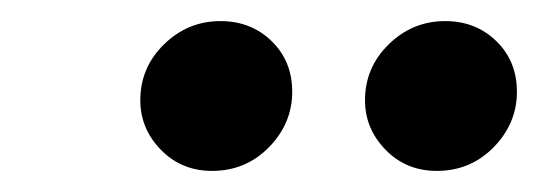

<svg xmlns="http://www.w3.org/2000/svg" viewBox="-20 -788 510 182"><path d="M394 -626Q365 -626 345.5 -646Q326 -666 326 -693Q326 -724 348.5 -746Q371 -768 402 -768Q431 -768 450.5 -749Q470 -730 470 -701Q470 -671 448 -648.5Q426 -626 394 -626ZM181 -626Q152 -626 132.5 -646Q113 -666 113 -693Q113 -724 135.5 -746Q158 -768 189 -768Q218 -768 237.5 -749Q257 -730 257 -701Q257 -671 235 -648.5Q213 -626 181 -626Z"/></svg>

Font: MuseoModerno SemiBold
Style: Italic
Weight: 600
Italic angle: -9°
Designer: Pablo Cosgaya, Héctor Gatti, Marcela Romero, and the Authors of The MuseoModerno Project.
Foundry: Omnibus-Type Team
Version: Version 1.003